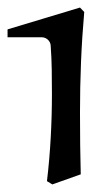

<svg xmlns="http://www.w3.org/2000/svg" viewBox="-43 -755 283 511"><path d="M-22.9 -676.8 169.9 -734.9 181.2 -723.1Q175.3 -656.2 172.6 -589.6Q169.9 -522.9 169.9 -455.1Q169.9 -414.1 170.4 -368.7Q170.9 -323.2 171.9 -291L96.2 -264.2L82 -272.9Q88.9 -331.1 92 -388.9Q95.2 -446.8 95.2 -504.9Q95.2 -538.1 94.7 -570.1Q94.2 -602.1 91.8 -634.8Q90.8 -643.6 84 -649.7Q77.1 -655.8 67.9 -655.8H-22.9Z"/></svg>

Font: Aref Ruqaa
Style: Bold
Weight: 700
Designer: Abdullah Aref
Version: Version 1.002